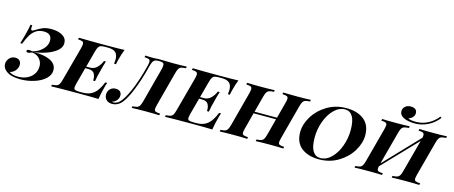

<svg xmlns="http://www.w3.org/2000/svg" viewBox="-59 -1485 5103 2157"><g transform="rotate(15 2492.5 -406.5)"><path d="M371 -183Q371 -231 339 -268.5Q307 -306 251 -312Q218 -296 201 -298Q193 -298 188.5 -302Q184 -306 184 -313Q185 -330 213 -330Q232 -330 245 -325Q287 -333 325.5 -358Q364 -383 387 -418Q410 -453 410 -491Q410 -574 318 -574Q263 -574 225.5 -548Q188 -522 163.5 -480.5Q139 -439 116 -378H94Q139 -524 152 -608H173Q170 -581 170 -578Q170 -550 185 -550Q192 -550 202 -556Q259 -592 297 -607Q335 -622 393 -622Q474 -622 523.5 -591.5Q573 -561 573 -505Q573 -456 527.5 -417.5Q482 -379 412.5 -354.5Q343 -330 270 -321Q386 -323 459.5 -287.5Q533 -252 533 -179Q533 -124 484.5 -79.5Q436 -35 358.5 -10.5Q281 14 198 14Q90 14 34 -28Q-11 -62 -11 -108Q-11 -146 15.5 -176.5Q42 -207 85 -207Q115 -207 133.5 -190Q152 -173 152 -142Q152 -105 127 -74.5Q102 -44 65 -36Q74 -25 102 -16.5Q130 -8 166 -8Q223 -8 269.5 -29.5Q316 -51 343.5 -90.5Q371 -130 371 -183Z M1246 -608Q1224 -554 1209 -494Q1200 -462 1194 -428H1172Q1176 -462 1176 -475Q1176 -535 1147.5 -560Q1119 -585 1060 -585H1029Q994 -585 976.5 -579.5Q959 -574 948.5 -557Q938 -540 928 -502L878 -316H924Q970 -316 1003.5 -349.5Q1037 -383 1055 -428H1077Q1060 -377 1043 -306Q1036 -281 1029.5 -254.5Q1023 -228 1016 -184H994Q997 -231 979 -263.5Q961 -296 909 -296H872L821 -106Q812 -68 812 -57Q812 -36 826.5 -29.5Q841 -23 879 -23H916Q993 -23 1042.5 -63Q1092 -103 1131 -200H1153Q1141 -168 1131 -124Q1118 -79 1105 0Q1037 -3 876 -3Q663 -3 555 0L559 -20Q595 -22 613 -28Q631 -34 641.5 -51Q652 -68 662 -106L769 -502Q777 -536 777 -550Q777 -572 762.5 -579Q748 -586 710 -588L715 -608Q822 -605 1035 -605Q1182 -605 1246 -608Z M1542 -502Q1550 -536 1550 -550Q1550 -572 1535.5 -579Q1521 -586 1483 -588L1488 -608Q1520 -605 1581 -605Q1593 -605 1601 -606Q1625 -608 1652 -608Q1712 -608 1764 -606Q1780 -605 1805 -605Q1907 -605 1970 -608L1965 -588Q1928 -586 1910.5 -580Q1893 -574 1882.5 -557Q1872 -540 1862 -502L1757 -106Q1748 -68 1748 -57Q1748 -36 1762.5 -29Q1777 -22 1816 -20L1812 0Q1757 -3 1648 -3Q1545 -3 1491 0L1496 -20Q1531 -22 1549 -28Q1567 -34 1577.5 -51.5Q1588 -69 1598 -106L1703 -502Q1711 -536 1711 -551Q1711 -573 1698.5 -580.5Q1686 -588 1656 -588H1648Q1622 -588 1606.5 -581.5Q1591 -575 1581 -556.5Q1571 -538 1562 -502Q1523 -342 1467.5 -206Q1412 -70 1358 -21Q1317 14 1267 14Q1223 14 1198.5 -10.5Q1174 -35 1174 -72Q1174 -110 1199.5 -136Q1225 -162 1264 -162Q1297 -162 1315 -145.5Q1333 -129 1333 -101Q1333 -69 1312 -44Q1291 -19 1258 -9Q1270 -6 1274 -6Q1314 -8 1342 -33Q1389 -76 1442.5 -198Q1496 -320 1542 -502Z M2570 -608Q2548 -554 2533 -494Q2524 -462 2518 -428H2496Q2500 -462 2500 -475Q2500 -535 2471.5 -560Q2443 -585 2384 -585H2353Q2318 -585 2300.5 -579.5Q2283 -574 2272.5 -557Q2262 -540 2252 -502L2202 -316H2248Q2294 -316 2327.5 -349.5Q2361 -383 2379 -428H2401Q2384 -377 2367 -306Q2360 -281 2353.5 -254.5Q2347 -228 2340 -184H2318Q2321 -231 2303 -263.5Q2285 -296 2233 -296H2196L2145 -106Q2136 -68 2136 -57Q2136 -36 2150.5 -29.5Q2165 -23 2203 -23H2240Q2317 -23 2366.5 -63Q2416 -103 2455 -200H2477Q2465 -168 2455 -124Q2442 -79 2429 0Q2361 -3 2200 -3Q1987 -3 1879 0L1883 -20Q1919 -22 1937 -28Q1955 -34 1965.5 -51Q1976 -68 1986 -106L2093 -502Q2101 -536 2101 -550Q2101 -572 2086.5 -579Q2072 -586 2034 -588L2039 -608Q2146 -605 2359 -605Q2506 -605 2570 -608Z M3413 -608 3408 -588Q3371 -586 3353.5 -580Q3336 -574 3325.5 -557Q3315 -540 3305 -502L3200 -106Q3191 -68 3191 -57Q3191 -36 3205.5 -29Q3220 -22 3259 -20L3255 0Q3203 -3 3091 -3Q2990 -3 2934 0L2938 -20Q2974 -22 2992 -28Q3010 -34 3020.5 -51Q3031 -68 3041 -106L3091 -296H2830L2780 -106Q2771 -68 2771 -57Q2771 -36 2785.5 -29Q2800 -22 2839 -20L2835 0Q2780 -3 2678 -3Q2569 -3 2515 0L2520 -20Q2555 -22 2572.5 -28Q2590 -34 2600.5 -51.5Q2611 -69 2621 -106L2726 -502Q2734 -536 2734 -550Q2734 -572 2719.5 -579Q2705 -586 2667 -588L2672 -608Q2723 -605 2835 -605Q2932 -605 2993 -608L2988 -588Q2951 -586 2933.5 -580Q2916 -574 2905.5 -557Q2895 -540 2885 -502L2836 -316H3097L3146 -502Q3155 -534 3155 -550Q3155 -572 3140 -579Q3125 -586 3087 -588L3092 -608Q3146 -605 3248 -605Q3359 -605 3413 -608Z M3390 -227Q3390 -318 3445.5 -410Q3501 -502 3600.5 -562Q3700 -622 3824 -622Q3953 -622 4029.5 -561Q4106 -500 4106 -381Q4106 -290 4050.5 -198Q3995 -106 3895.5 -46Q3796 14 3672 14Q3543 14 3466.5 -47Q3390 -108 3390 -227ZM3563 -213Q3563 -105 3594.5 -54.5Q3626 -4 3681 -4Q3752 -4 3809.5 -61Q3867 -118 3900 -208.5Q3933 -299 3933 -395Q3933 -503 3901.5 -553.5Q3870 -604 3815 -604Q3744 -604 3686.5 -547Q3629 -490 3596 -399.5Q3563 -309 3563 -213Z M4996 -608 4991 -588Q4954 -586 4936.5 -580Q4919 -574 4908.5 -557Q4898 -540 4888 -502L4782 -106Q4773 -68 4773 -57Q4773 -36 4787.5 -29Q4802 -22 4841 -20L4836 0Q4784 -3 4673 -3Q4572 -3 4515 0L4520 -20Q4556 -22 4574 -28Q4592 -34 4602.5 -51Q4613 -68 4623 -106L4724 -482L4343 -84Q4340 -68 4340 -57Q4340 -36 4354.5 -29Q4369 -22 4407 -20L4403 0Q4348 -3 4246 -3Q4137 -3 4083 0L4088 -20Q4123 -22 4140.5 -28Q4158 -34 4168.5 -51.5Q4179 -69 4189 -106L4295 -502Q4304 -540 4304 -551Q4304 -572 4289.5 -579Q4275 -586 4237 -588L4242 -608Q4293 -605 4405 -605Q4502 -605 4563 -608L4558 -588Q4521 -586 4503 -580Q4485 -574 4474.5 -557Q4464 -540 4454 -502L4352 -121L4733 -521Q4737 -537 4737 -551Q4737 -572 4722.5 -579Q4708 -586 4670 -588L4675 -608Q4729 -605 4831 -605Q4942 -605 4996 -608ZM4616 -675Q4690 -675 4755 -709Q4820 -743 4868 -803L4882 -791Q4828 -722 4756 -688Q4684 -654 4610 -654Q4530 -654 4479 -678Q4428 -702 4428 -749Q4428 -783 4453.5 -805Q4479 -827 4517 -827Q4552 -827 4571.5 -812Q4591 -797 4591 -767Q4591 -742 4572 -720.5Q4553 -699 4523 -690Q4551 -675 4616 -675Z"/></g></svg>

Font: Playfair Display SC
Style: Bold Italic
Weight: 700
Italic angle: -14°
Designer: Claus Eggers Sørensen
Foundry: Claus Eggers Sørensen
Version: Version 1.200; ttfautohint (v1.6)